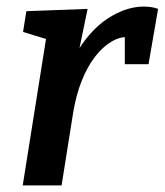

<svg xmlns="http://www.w3.org/2000/svg" viewBox="-20 -563 500 583"><path d="M49 0 129 -503 171 -429 50 -466 60 -529 246 -536 209 -357 172 -293Q191 -375 230.5 -430.5Q270 -486 319.5 -514.5Q369 -543 416 -543Q442 -543 460 -536L431 -368H359V-462L373 -450Q347 -453 320 -437.5Q293 -422 269.5 -392Q246 -362 228.5 -318.5Q211 -275 202 -220L167 0Z"/></svg>

Font: Bitter Thin SemiBold
Style: Italic
Weight: 600
Italic angle: -9°
Version: Version 2.002